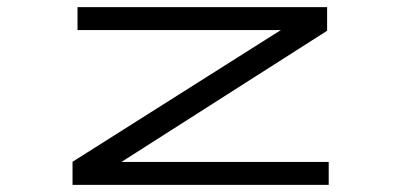

<svg xmlns="http://www.w3.org/2000/svg" viewBox="-20 -520 1140 540"><path d="M184 0V-65L770 -435.5H198V-500H900V-433.5L321.5 -64.5H904.5V0Z"/></svg>

Font: Trispace Expanded Light
Style: Regular
Weight: 300
Width: 7
Designer: Tyler Finck
Foundry: Etcetera Type Company
Version: Version 1.210; ttfautohint (v1.8.3)